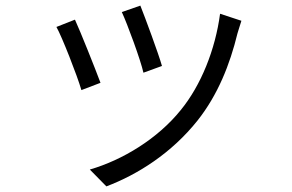

<svg xmlns="http://www.w3.org/2000/svg" viewBox="-20 -593 1040 684"><path d="M480 -573 414 -550C434 -507 481 -379 491 -334L557 -358C545 -401 496 -533 480 -573ZM840 -519 764 -544C747 -416 696 -289 624 -201C542 -99 417 -23 300 11L359 71C470 29 591 -47 684 -164C756 -255 799 -363 826 -474C830 -486 834 -501 840 -519ZM247 -523 181 -497C200 -464 255 -324 270 -272L338 -298C319 -349 266 -482 247 -523Z"/></svg>

Font: ChiuKong Gothic CL Normal
Style: Regular
Weight: 350
Designer: Ryoko NISHIZUKA 西塚涼子 (kana, bopomofo & ideographs); Paul D. Hunt (Latin, Greek & Cyrillic); Sandoll Communications 산돌커뮤니
Foundry: Adobe
Version: Version 1.300